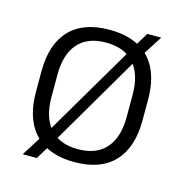

<svg xmlns="http://www.w3.org/2000/svg" viewBox="-87 -602 688 717"><g transform="rotate(15 256.5 -244.0)"><path d="M256.5 12Q189.5 12 143.5 -13Q97.5 -38 74 -86.5Q50.5 -135 50.5 -204.5V-284Q50.5 -388.5 103 -444Q155.5 -499.5 256.5 -499.5Q324 -499.5 370 -474.8Q416 -450 439.2 -402Q462.5 -354 462.5 -284V-204.5Q462.5 -99.5 410 -43.8Q357.5 12 256.5 12ZM63 33.5 117.5 -53 131 -71.5 352.5 -448 361 -462.5 396 -521H450L398 -439.5L384.5 -420.5L164.5 -44.5L155 -28L117.5 33.5ZM256.5 -38Q327.5 -38 364.8 -80Q402 -122 402 -201V-287.5Q402 -366 364.8 -408Q327.5 -450 256.5 -450Q185.5 -450 148.5 -408Q111.5 -366 111.5 -287.5V-201Q111.5 -122 148.5 -80Q185.5 -38 256.5 -38Z"/></g></svg>

Font: Anek Gurmukhi Light
Style: Regular
Weight: 300
Designer: Sarang Kulkarni (Gurmukhi), Yesha Goshar (Latin)
Foundry: Ek Type
Version: Version 1.003